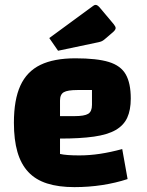

<svg xmlns="http://www.w3.org/2000/svg" viewBox="-20 -753 603 787"><path d="M285 14Q220 14 173 -1Q126 -16 96 -48Q66 -80 51.5 -130Q37 -180 37 -250Q37 -344 63.5 -402Q90 -460 145.5 -487Q201 -514 289 -514Q377 -514 426 -499Q475 -484 495.5 -448Q516 -412 516 -349Q516 -302 501.5 -270.5Q487 -239 454 -220Q421 -201 365 -193Q309 -185 226 -185H196V-277H285Q326 -277 341.5 -286.5Q357 -296 357 -323V-384H298Q257 -384 241.5 -375Q226 -366 226 -341V-122Q251 -116 305 -116Q347 -116 390 -122.5Q433 -129 481 -142L503 -19Q454 -3 399 5.5Q344 14 285 14ZM218 -545 182 -597 362 -729Q367 -733 372 -733Q379 -733 388 -723L446 -654Q454 -644 454 -638Q454 -631 444 -622L409 -592Q403 -587 398 -584.5Q393 -582 384 -580Z"/></svg>

Font: Changa
Style: Bold
Weight: 700
Designer: Eduardo Rodriguez Tunni
Foundry: Eduardo Rodriguez Tunni
Version: Version 3.002; ttfautohint (v1.8.2)